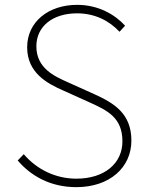

<svg xmlns="http://www.w3.org/2000/svg" viewBox="-20 -759 609 792"><path d="M295 13C432 13 522 -68 522 -179C522 -291 450 -334 368 -371L257 -421C206 -444 130 -477 130 -568C130 -650 197 -704 298 -704C372 -704 431 -673 473 -628L496 -653C454 -699 386 -739 298 -739C180 -739 92 -669 92 -564C92 -457 177 -414 240 -386L351 -336C424 -303 485 -273 485 -176C485 -85 411 -22 295 -22C208 -22 131 -61 78 -123L53 -97C108 -33 188 13 295 13Z"/></svg>

Font: Noto Sans JP Thin
Style: Regular
Weight: 100
Designer: Ryoko NISHIZUKA 西塚涼子 (kana, bopomofo & ideographs); Paul D. Hunt (Latin, Greek & Cyrillic); Sandoll Communications 산돌커뮤니
Foundry: Adobe
Version: Version 2.004;hotconv 1.0.118;makeotfexe 2.5.65603